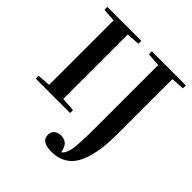

<svg xmlns="http://www.w3.org/2000/svg" viewBox="-244 -826 1256 1256"><g transform="rotate(45 383.5 -198.5)"><path d="M24.4 0V-26.9L115.7 -33.2V-629.4L24.4 -636.2V-663.1H338.4V-636.2L246.6 -629.9V-33.7L343.3 -26.9V0ZM436 266.1Q340.8 266.1 340.8 203.6Q340.8 175.8 359.1 160.6Q377.4 145.5 407.2 145.5Q472.2 145.5 482.9 223.1Q512.2 203.6 520.5 142.8Q528.8 82 528.8 -64V-629.4L436 -636.2V-663.1H751V-636.2L659.7 -629.9V-133.3Q659.7 -58.1 653.1 1Q646.5 60.1 630.6 110.8Q614.7 161.6 589.6 195.1Q564.5 228.5 525.9 247.3Q487.3 266.1 436 266.1Z"/></g></svg>

Font: Elstob 14pt SemiBold
Style: Regular
Weight: 600
Designer: Peter S. Baker
Version: Version 1.015